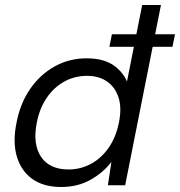

<svg xmlns="http://www.w3.org/2000/svg" viewBox="-20 -740 719 767"><path d="M427 -603H679L669 -553H417ZM493 -399 484 -398 548 -720H623L480 0H411L425 -93Q393 -51 342 -22Q291 7 224 7Q155 7 110 -24.5Q65 -56 47.5 -114Q30 -172 46 -250Q61 -328 101 -385.5Q141 -443 199 -475Q257 -507 326 -507Q397 -507 438 -476Q479 -445 493 -399ZM127 -250Q110 -164 144 -113.5Q178 -63 254 -63Q301 -63 342.5 -85Q384 -107 413.5 -149Q443 -191 455 -250Q467 -309 453.5 -350.5Q440 -392 407.5 -414.5Q375 -437 328 -437Q278 -437 236.5 -414Q195 -391 166.5 -349Q138 -307 127 -250Z"/></svg>

Font: Albert Sans
Style: Italic
Weight: 400
Italic angle: -11.25°
Designer: Andreas Rasmussen
Foundry: a.Foundry
Version: Version 1.025